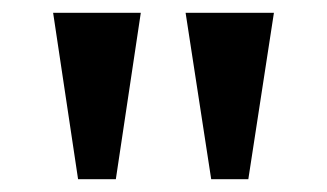

<svg xmlns="http://www.w3.org/2000/svg" viewBox="-20 -734 511 300"><path d="M102 -454H161L200 -714H63ZM310 -454H368L408 -714H270Z"/></svg>

Font: Noto Serif Ethiopic SemiBold
Style: Regular
Weight: 600
Designer: Monotype Design Team
Foundry: Monotype Imaging Inc.
Version: Version 2.102